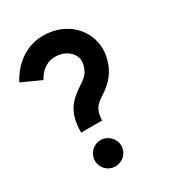

<svg xmlns="http://www.w3.org/2000/svg" viewBox="-196 -933 976 1066"><g transform="rotate(-30 292.5 -400.0)"><path d="M123 -600C123 -600 158 -680 242 -680C311 -680 360 -636 360 -584C360 -578 359 -572 358 -566C345 -504 306 -487 273 -464C213 -422 158 -376 158 -243H293C293 -328 338 -344 377 -372C425 -406 471 -448 490 -538C493 -554 495 -570 495 -585C495 -705 398 -815 242 -815C73 -815 0 -656 0 -656ZM230 -153C183 -153 146 -115 146 -69C146 -22 183 15 230 15C277 15 315 -22 315 -69C315 -115 277 -153 230 -153Z"/></g></svg>

Font: MintSans
Style: Bold
Weight: 700
Version: Version 2.0